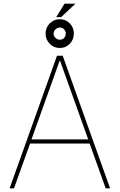

<svg xmlns="http://www.w3.org/2000/svg" viewBox="-20 -1033 656 1053"><path d="M56.8 0H32.7L292.6 -727.3H323.9L583.8 0H559.7L471.6 -245.7H144.9ZM152.7 -268.5H463.8L309.7 -698.9H306.8ZM308.2 -769.9Q275.9 -769.5 252.8 -792.8Q229.8 -816.1 230.1 -849.4Q229.8 -881.7 252.8 -904.7Q275.9 -927.6 308.2 -927.6Q340.2 -927.6 362.7 -904.7Q385.3 -881.7 384.9 -849.4Q385.3 -816.1 362.7 -792.8Q340.2 -769.5 308.2 -769.9ZM308.2 -815.3Q322.8 -815 331.7 -825.1Q340.6 -835.2 340.9 -849.4Q340.6 -861.9 331.7 -871.8Q322.8 -881.7 308.2 -882.1Q294.4 -881.7 284.3 -871.8Q274.1 -861.9 274.1 -849.4Q274.1 -835.2 284.3 -825.1Q294.4 -815 308.2 -815.3ZM288.4 -938.9 333.8 -1012.8H393.5L315.3 -938.9Z"/></svg>

Font: Inter Thin BETA
Style: Regular
Weight: 100
Designer: Rasmus Andersson
Foundry: rsms
Version: Version 3.011;git-f93a4a705